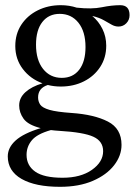

<svg xmlns="http://www.w3.org/2000/svg" viewBox="-20 -456 520 741"><path d="M214.5 -122Q188.5 -122 164.5 -128Q127 -116 127 -80Q127 -64.5 135.2 -52.2Q143.5 -40 171 -32Q198.5 -24 256.5 -20Q343.5 -14 396.2 13Q449 40 449 103Q449 145 420.2 182Q391.5 219 338.2 242Q285 265 211.5 265Q116.5 265 63.2 234.5Q10 204 10 147.5Q10 113.5 40.5 86Q71 58.5 137 38.5Q88 26 71 2.2Q54 -21.5 54 -49Q54 -78.5 78 -100.2Q102 -122 144 -134.5Q97 -151.5 68 -189.8Q39 -228 39 -278.5Q39 -325 62.2 -360.5Q85.5 -396 125.5 -416Q165.5 -436 214.5 -436Q247 -436 276 -426.5Q334 -420 372.8 -428Q411.5 -436 444 -436Q480 -436 480 -397.5Q480 -379 467.5 -366.2Q455 -353.5 437.5 -353.5Q423.5 -353.5 410.5 -361Q397.5 -368.5 380.2 -378.2Q363 -388 336 -394.5Q361 -373.5 375.5 -344Q390 -314.5 390 -279.5Q390 -233.5 366.8 -197.8Q343.5 -162 303.8 -142Q264 -122 214.5 -122ZM218.5 -155.5Q261.5 -155.5 285.8 -187Q310 -218.5 310 -274.5Q310 -334 282.8 -368.2Q255.5 -402.5 210.5 -402.5Q168 -402.5 143.5 -371.2Q119 -340 119 -283.5Q119 -224.5 146.2 -190Q173.5 -155.5 218.5 -155.5ZM82.5 141.5Q82.5 183 116 206.5Q149.5 230 221.5 230Q291.5 230 334.8 199.5Q378 169 378 127.5Q378 89 340.5 71.8Q303 54.5 209 49Q191.5 48 176.5 46Q123 61 102.8 85.5Q82.5 110 82.5 141.5Z"/></svg>

Font: Newsreader Text
Style: Regular
Weight: 400
Designer: Hugues Gentile
Foundry: Production Type
Version: Version 1.002